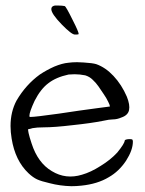

<svg xmlns="http://www.w3.org/2000/svg" viewBox="-20 -677 516 685"><path d="M175.8 -657.2Q183.6 -657.2 189.5 -657.2Q201.2 -657.2 210.9 -655.3Q215.8 -653.3 239.3 -605.5Q260.7 -563.5 260.7 -555.7Q260.7 -555.7 259.8 -554.7Q258.8 -553.7 247.1 -553.7Q235.4 -553.7 200.2 -589.8Q163.1 -627.9 163.1 -644.5Q163.1 -653.3 171.9 -656.2Q173.8 -657.2 175.8 -657.2ZM223.6 -453.1Q237.3 -455.1 254.9 -455.1Q265.6 -455.1 278.3 -454.1Q310.5 -452.1 323.2 -448.2Q356.4 -436.5 384.8 -406.2Q414.1 -375 432.6 -332Q444.3 -302.7 440.4 -284.2Q436.5 -265.6 413.1 -257.8Q397.5 -251 382.8 -251Q370.1 -251 348.6 -246.1Q304.7 -237.3 239.3 -230.5Q173.8 -222.7 136.7 -222.7Q111.3 -222.7 95.7 -219.7Q90.8 -217.8 80.1 -215.8Q80.1 -211.9 82 -202.1Q85 -188.5 92.8 -165Q115.2 -95.7 165 -66.4Q214.8 -36.1 272.5 -53.7Q303.7 -62.5 338.9 -85Q374 -106.4 398.4 -132.8Q423.8 -164.1 424.8 -174.8Q424.8 -179.7 440.4 -180.7Q448.2 -180.7 451.2 -179.7Q454.1 -177.7 454.1 -171.9Q454.1 -141.6 429.7 -103.5Q404.3 -65.4 368.2 -44.9Q328.1 -20.5 269.5 -14.6Q252 -12.7 234.4 -12.7Q194.3 -13.7 157.2 -23.4Q127 -30.3 112.3 -37.1Q97.7 -43.9 82 -58.6Q34.2 -103.5 21.5 -182.6Q17.6 -206.1 17.6 -227.5Q17.6 -278.3 39.1 -318.4Q72.3 -375 122.1 -411.1Q145.5 -426.8 173.8 -439.5Q202.1 -451.2 223.6 -453.1ZM284.2 -408.2Q264.6 -412.1 246.1 -412.1Q235.4 -412.1 224.6 -411.1Q179.7 -401.4 152.3 -379.9Q125 -359.4 103.5 -317.4Q85 -277.3 85 -264.6Q85 -261.7 85.9 -259.8Q85.9 -259.8 89.8 -259.8Q105.5 -259.8 189.5 -271.5Q212.9 -275.4 261.7 -282.2Q293.9 -287.1 326.2 -291Q358.4 -294.9 371.1 -296.9Q372.1 -296.9 372.1 -297.9Q372.1 -301.8 366.2 -313.5Q359.4 -328.1 349.6 -341.8Q335.9 -361.3 331.1 -369.1Q322.3 -381.8 310.5 -392.6Q299.8 -403.3 284.2 -408.2Z"/></svg>

Font: Yahfie
Style: Heavy
Weight: 600
Designer: Joe Palazzolo
Foundry: jozolo LLC
Version: Version 001.000